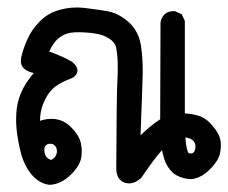

<svg xmlns="http://www.w3.org/2000/svg" viewBox="-20 -310 624 525"><path d="M113.8 195.3Q85.4 190.9 64.5 165Q44.9 140.1 36.6 106Q28.3 72.8 25.4 43.9Q22.5 14.6 25.9 -13.7Q29.8 -42 43 -67.9Q53.2 -87.4 72.3 -110.4Q65.4 -111.8 60.3 -113.8Q55.2 -115.7 50.8 -118.7Q31.7 -130.4 39.1 -157.7Q44.4 -179.2 55.2 -203.1Q65.9 -228 88.4 -251Q110.8 -274.4 143.6 -283.2Q174.8 -292 209 -288.6Q225.1 -286.6 241 -284.4Q256.8 -282.2 272 -279.8Q283.2 -277.8 293.7 -273.7Q304.2 -269.5 313.7 -263.4Q323.2 -257.3 332.5 -249Q359.9 -223.6 365.7 -183.6Q371.1 -146 370.1 -105Q369.6 -86.4 368.2 -44.9Q366.7 -3.4 364.3 60.1Q387.7 36.6 418 16.1L418.9 -247.1V-247.6V-248Q420.4 -261.2 429.7 -270.5V-271H430.2Q440.9 -280.8 458 -279.3H459.5L460.9 -278.3L473.6 -272.5L477.1 -271L478.5 -267.6L484.4 -254.9L485.4 -252.9V-251V0Q502 1 517.1 4.9Q539.6 9.8 557.1 29.3Q573.7 47.4 580.1 63.5Q586.4 80.1 582.5 104.5Q580.6 117.7 572.5 130.4Q564.5 143.1 550.8 156.2Q541.5 164.6 532.2 170.2Q522.9 175.8 512.9 178.2Q502.9 180.7 492.7 179.2Q487.3 178.2 482.4 177Q477.5 175.8 472.9 174.1Q468.3 172.4 464.1 170.2Q460 168 456.3 165.3Q452.6 162.6 449.7 159.2Q444.3 153.8 440.4 147.9Q436.5 142.1 433.3 135.5Q430.2 128.9 428.2 121.6Q426.8 116.2 425.3 110.8Q423.8 105.5 422.9 100.6Q411.6 113.3 397.7 131.8Q383.8 150.4 367.7 174.3L366.7 175.3L366.2 176.3Q344.2 196.3 322.3 189.9Q299.3 183.1 297.9 152.8V152.3Q298.8 -51.3 300.8 -84Q302.7 -116.2 301.8 -141.1Q301.3 -153.3 300 -163.6Q298.8 -173.8 297.4 -181.2Q293.9 -194.3 279.3 -204.1Q263.2 -215.3 237.3 -218.8Q224.1 -220.7 210.9 -221.4Q197.8 -222.2 185.1 -221.7Q172.9 -221.2 162.6 -217.8Q152.3 -214.4 143.6 -208Q135.7 -202.6 128.4 -192.9Q121.1 -183.1 114.3 -168.9Q128.4 -164.6 141.1 -158.7Q149.9 -155.3 158.7 -150.9Q167.5 -146.5 176.8 -141.1L177.7 -140.6L178.2 -140.1Q185.5 -133.8 189 -127.4Q192.9 -120.1 191.4 -113.3Q190.9 -110.4 189.5 -107.9Q188 -105.5 186 -103.3Q184.1 -101.1 182.1 -99.6Q180.2 -98.1 177.2 -96.7H176.8L176.3 -96.2Q148.4 -85.9 131.8 -73.7Q116.2 -62 106 -43Q95.2 -22.9 91.8 -4.9Q89.4 6.8 89.4 20.5Q106.4 14.2 125 15.1Q152.8 16.6 172.4 36.1Q190.9 53.7 197.8 70.8Q205.1 88.4 203.1 114.3Q202.1 127.9 194.6 141.4Q187 154.8 173.8 167.5Q146.5 194.3 115.7 195.3H114.7ZM120.6 127Q130.4 122.1 133.8 112.8Q137.7 103.5 133.8 93.8Q132.8 92.3 132.1 90.8Q131.3 89.4 130.4 88.4Q129.4 87.4 128.4 86.7Q127.4 85.9 126.2 85.2Q125 84.5 123.8 84Q122.6 83.5 121.1 83.5Q115.7 82.5 112.1 83.5Q108.4 84.5 105.5 87.4Q99.6 93.3 101.6 105Q102.1 109.4 103.5 113Q105 116.7 106.7 118.9Q108.4 121.1 110.4 122.6Q116.2 127 120.6 127ZM507.8 108.4Q515.1 101.1 514.6 90.3Q514.2 78.6 505.4 72.3Q498.5 67.4 486.8 65.9Q487.8 76.7 489 85.2Q490.2 93.8 491.7 98.9Q493.2 104 494.1 106.4Q497.6 111.8 507.8 108.4Z"/></svg>

Font: NaikaiFont
Style: Bold
Weight: 700
Version: Version 1.89